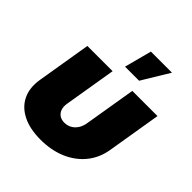

<svg xmlns="http://www.w3.org/2000/svg" viewBox="-207 -906 1056 1056"><g transform="rotate(45 321.0 -378.0)"><path d="M274.9 7.8Q191.9 7.8 135.3 -20.5Q78.6 -48.8 53.7 -100.6Q28.8 -152.3 40.5 -223.1L92.8 -539.1H289.1L238.8 -236.3Q234.4 -210.4 241 -191.2Q247.6 -171.9 263.2 -161.4Q278.8 -150.9 301.3 -150.9Q324.7 -150.9 343.5 -161.4Q362.3 -171.9 375 -191.2Q387.7 -210.4 392.1 -236.3L442.4 -539.1H638.2L585.9 -223.1Q574.2 -152.3 532.2 -100.6Q490.2 -48.8 424.3 -20.5Q358.4 7.8 274.9 7.8ZM319.8 -605 361.8 -764.2H525.9L429.2 -605Z"/></g></svg>

Font: Inter 18pt Black
Style: Italic
Weight: 900
Italic angle: -9.3988°
Designer: Rasmus Andersson
Foundry: rsms
Version: Version 4.001;git-66647c0bb